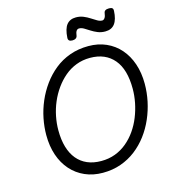

<svg xmlns="http://www.w3.org/2000/svg" viewBox="-155 -1239 1236 1383"><g transform="rotate(-15 462.5 -547.5)"><path d="M440 19Q367 19 307 -7.5Q247 -34 204 -82.5Q161 -131 138 -198.5Q115 -266 115 -349Q115 -409 127.5 -472Q140 -535 166 -595.5Q192 -656 230.5 -709Q269 -762 319.5 -803Q370 -844 434 -867Q498 -890 573 -890Q646 -890 705.5 -863.5Q765 -837 807.5 -788.5Q850 -740 873 -672.5Q896 -605 896 -523Q896 -458 882.5 -393.5Q869 -329 842.5 -268Q816 -207 777 -155Q738 -103 687.5 -64Q637 -25 575 -3Q513 19 440 19ZM451 -66Q507 -66 555 -84Q603 -102 642.5 -135Q682 -168 712 -211Q742 -254 762 -304Q782 -354 792.5 -406.5Q803 -459 803 -511Q803 -583 787.5 -637.5Q772 -692 740.5 -729.5Q709 -767 664.5 -786Q620 -805 562 -805Q507 -805 459 -786.5Q411 -768 372 -735Q333 -702 302 -658.5Q271 -615 250 -565.5Q229 -516 218.5 -463.5Q208 -411 208 -360Q208 -289 224 -234.5Q240 -180 271 -142.5Q302 -105 347 -85.5Q392 -66 451 -66ZM474 -959Q441 -959 443 -987Q447 -1053 471 -1083Q495 -1113 540 -1113Q570 -1113 595.5 -1102.5Q621 -1092 643 -1077.5Q665 -1063 683.5 -1052.5Q702 -1042 719 -1042Q729 -1042 737.5 -1053.5Q746 -1065 749 -1090Q752 -1114 788 -1114Q805 -1114 812 -1107.5Q819 -1101 818 -1088Q815 -1024 791 -992Q767 -960 720 -960Q689 -960 663.5 -970.5Q638 -981 616.5 -995Q595 -1009 577 -1019.5Q559 -1030 542 -1030Q529 -1030 521.5 -1019Q514 -1008 511 -984Q509 -972 499.5 -965.5Q490 -959 474 -959Z"/></g></svg>

Font: Playwrite AT
Style: Italic
Weight: 400
Italic angle: -13.0072°
Designer: Veronika Burian, José Scaglione
Foundry: TypeTogether
Version: Version 1.002